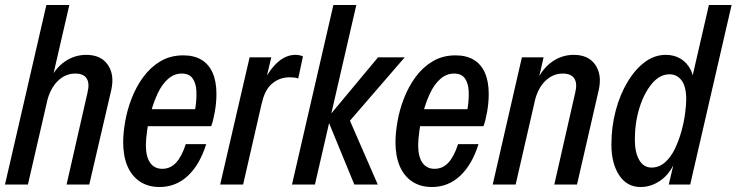

<svg xmlns="http://www.w3.org/2000/svg" viewBox="-22 -740 2954 770"><path d="M-2 0 164 -720H256L90 0ZM245 0 329 -369Q338 -406 325.5 -425.5Q313 -445 280 -445Q240 -445 209.5 -415Q179 -385 166 -331L172 -409Q197 -464 236.5 -492Q276 -520 324 -520Q383 -520 410.5 -480Q438 -440 424 -378L336 0Z M618 10Q572 10 539 -12Q506 -34 489 -74Q472 -114 472 -170Q472 -206 480 -252.5Q488 -299 506 -345.5Q524 -392 552.5 -431Q581 -470 621 -494Q661 -518 713 -518Q756 -518 785.5 -500.5Q815 -483 830.5 -448.5Q846 -414 846 -363Q846 -328 839.5 -291.5Q833 -255 825 -234H538L552 -302H787L751 -255Q758 -281 762.5 -313.5Q767 -346 765.5 -376Q764 -406 750.5 -425.5Q737 -445 707 -445Q676 -445 651.5 -423Q627 -401 610.5 -365.5Q594 -330 583.5 -291Q573 -252 568 -216Q563 -180 563 -158Q563 -112 580 -87.5Q597 -63 629 -63Q661 -63 684 -87.5Q707 -112 723 -162H805Q779 -79 731 -34.5Q683 10 618 10Z M861 0 979 -510H1066L1039 -397H1044L953 0ZM1028 -325 1030 -405Q1061 -464 1093.5 -492Q1126 -520 1163 -520Q1170 -520 1178.5 -518.5Q1187 -517 1193 -514L1174 -425Q1168 -428 1158 -429Q1148 -430 1140 -430Q1099 -430 1069 -404.5Q1039 -379 1028 -325Z M1149 0 1315 -720H1407L1241 0ZM1399 0 1290 -265 1494 -510H1601L1372 -245L1367 -289L1493 0Z M1710 10Q1664 10 1631 -12Q1598 -34 1581 -74Q1564 -114 1564 -170Q1564 -206 1572 -252.5Q1580 -299 1598 -345.5Q1616 -392 1644.5 -431Q1673 -470 1713 -494Q1753 -518 1805 -518Q1848 -518 1877.5 -500.5Q1907 -483 1922.5 -448.5Q1938 -414 1938 -363Q1938 -328 1931.5 -291.5Q1925 -255 1917 -234H1630L1644 -302H1879L1843 -255Q1850 -281 1854.5 -313.5Q1859 -346 1857.5 -376Q1856 -406 1842.5 -425.5Q1829 -445 1799 -445Q1768 -445 1743.5 -423Q1719 -401 1702.5 -365.5Q1686 -330 1675.5 -291Q1665 -252 1660 -216Q1655 -180 1655 -158Q1655 -112 1672 -87.5Q1689 -63 1721 -63Q1753 -63 1776 -87.5Q1799 -112 1815 -162H1897Q1871 -79 1823 -34.5Q1775 10 1710 10Z M1954 0 2071 -510H2158L2136 -414H2141L2046 0ZM2201 0 2285 -369Q2294 -406 2281 -425.5Q2268 -445 2235 -445Q2195 -445 2164.5 -415Q2134 -385 2122 -332L2128 -410Q2152 -464 2191.5 -492Q2231 -520 2279 -520Q2338 -520 2365.5 -480Q2393 -440 2379 -378L2292 0Z M2660 0 2682 -93V-85Q2661 -39 2624.5 -14.5Q2588 10 2547 10Q2492 10 2461 -37.5Q2430 -85 2430 -160Q2430 -231 2447 -295.5Q2464 -360 2494.5 -411Q2525 -462 2564 -491Q2603 -520 2648 -520Q2682 -520 2707.5 -504.5Q2733 -489 2747.5 -461Q2762 -433 2758 -393L2745 -390L2821 -720H2912L2746 0ZM2591 -68Q2621 -68 2644.5 -88.5Q2668 -109 2684 -142Q2700 -175 2710.5 -212.5Q2721 -250 2725.5 -284.5Q2730 -319 2730 -342Q2730 -393 2711.5 -417.5Q2693 -442 2663 -442Q2624 -442 2592.5 -404.5Q2561 -367 2542.5 -307.5Q2524 -248 2524 -179Q2524 -129 2541.5 -98.5Q2559 -68 2591 -68Z"/></svg>

Font: Instrument Sans Condensed Medium
Style: Italic
Weight: 500
Width: 3
Italic angle: -13°
Designer: Rodrigo Fuenzalida
Foundry: fragTYPE
Version: Version 1.000;gftools[0.9.28]